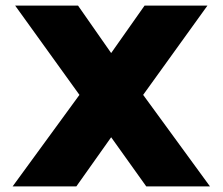

<svg xmlns="http://www.w3.org/2000/svg" viewBox="-20 -664 793 684"><path d="M25 0 263 -326 34 -644H258L376 -475L495 -644H719L490 -326L728 0H501L376 -175L252 0Z"/></svg>

Font: Kanit
Style: Bold
Weight: 700
Designer: Katatrad Team
Foundry: CadsonDemak
Version: Version 2.000; ttfautohint (v1.8.3)